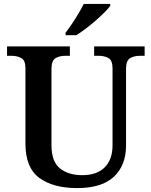

<svg xmlns="http://www.w3.org/2000/svg" viewBox="-20 -951 774 981"><path d="M374 10Q252 10 181 -42Q110 -94 110 -217V-602Q110 -643 88.5 -654.5Q67 -666 38 -666H16V-714H337V-666H315Q285 -666 264 -654Q243 -642 243 -598V-210Q243 -125 286.5 -90.5Q330 -56 400 -56Q475 -56 515 -96Q555 -136 555 -209V-602Q555 -643 534 -654.5Q513 -666 484 -666H461V-714H719V-666H696Q666 -666 645 -654Q624 -642 624 -598V-207Q624 -107 562.5 -48.5Q501 10 374 10ZM315 -784Q330 -803 347.5 -829Q365 -855 381 -882Q397 -909 408 -931H543V-921Q534 -908 514 -888Q494 -868 469 -846Q444 -824 418 -804.5Q392 -785 370 -771H315Z"/></svg>

Font: Noto Serif Hentaigana SemiBold
Style: Regular
Weight: 600
Designer: Kazuhiro Yamada
Foundry: nipponia
Version: Version 1.000; ttfautohint (v1.8.4.7-5d5b)